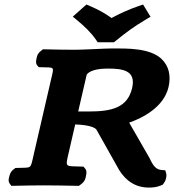

<svg xmlns="http://www.w3.org/2000/svg" viewBox="-20 -838 787 868"><path d="M577.4 -440.3C556.9 -351.8 486.4 -334 381.6 -334H333.5L371.6 -498.8C372.8 -504.1 390.8 -528 465.6 -528C532.1 -528 596.1 -521.4 577.4 -440.3ZM320 -275.5C390.6 -272.9 412.2 -259.1 416.7 -250.7L509.4 -85.9C532.9 -39.9 576.7 10 652 10C669 10 688.5 8.8 707.4 0.4L716.5 -3.7L722.1 -12.2C727.2 -19.6 729.8 -26.8 731.2 -34C732.7 -41.1 733.1 -48.8 730.7 -56.5L727.1 -68.2L713.2 -69.2C686.6 -71.1 673.7 -84.9 656.5 -122.6L564 -283.6C625.5 -304.9 721.1 -354.3 741.9 -444.4C753.3 -494 745 -539.3 708.4 -573.4C654.7 -621.3 554.5 -619 485.5 -619C455.2 -619 358.1 -613 317.4 -613C277.3 -613 228 -614 184.8 -615L174.2 -615.2L164.9 -607.7C147.8 -594.6 146.3 -580.2 144.6 -570.6C143.2 -562.7 140.2 -551.7 149.5 -540.9L154.9 -534.5L164.5 -534.1C228.3 -531.6 225.3 -541.6 210.4 -476.9L131.7 -136.1C116.8 -71.4 124.3 -81.4 59.4 -78.9L49.6 -78.5L41.2 -72.1C27 -61.3 24.9 -50.3 22.7 -42.4C19.9 -32.8 14.7 -18.4 25.8 -5.3L31.6 2.2L42.4 2C87.1 1 136 0 177 0C219.7 0 273.5 1 324.7 2L336.6 2.2L346.8 -5.3C365.9 -19.4 367.3 -35 369.2 -45.5C370.7 -54 373.9 -65.9 363.5 -77.7L357.4 -84.6L346.6 -85C274.2 -87.8 274.6 -78.5 290.4 -147ZM421.6 -647H495.6L505.9 -655.5C546.4 -688.7 587.9 -719.4 635 -747.1L660.5 -762.2L626.8 -817.6L604.9 -810C562.4 -795.3 526.8 -779.2 484.1 -756.6C455.5 -777.5 423.9 -794.8 388.6 -809.9L370.7 -817.6L309.1 -762.8L327.9 -747.3C361.1 -719.7 391.8 -691 415.3 -656.3Z"/></svg>

Font: Linux Libertine Mono O 
Style: Mono Bold Oblique
Weight: 400
Italic angle: -13°
Designer: Philipp H. Poll
Foundry: Philipp H. Poll
Version: Version 5.1.7